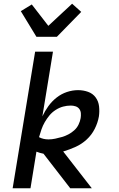

<svg xmlns="http://www.w3.org/2000/svg" viewBox="-20 -1013 640 1033"><path d="M48 0 169 -735H265L208 -387Q221 -415 240 -441.5Q259 -468 284.5 -488Q310 -508 340 -518Q370 -528 400 -528Q428 -528 453.5 -519Q479 -510 494.5 -489Q510 -468 513 -440.5Q516 -413 512 -386Q506 -352 489.5 -319.5Q473 -287 446.5 -262.5Q420 -238 387 -223Q354 -208 320 -198L474 0H358L214 -186Q204 -188 195 -190.5Q186 -193 176 -197L144 0ZM241 -263Q259 -263 277.5 -267Q296 -271 313.5 -276Q331 -281 348 -290Q365 -299 379.5 -312Q394 -325 402.5 -342.5Q411 -360 414 -378Q416 -391 415 -404Q414 -417 406.5 -427Q399 -437 386.5 -441Q374 -445 361 -445Q340 -445 319.5 -439.5Q299 -434 279.5 -421.5Q260 -409 246 -392Q232 -375 221 -356Q210 -337 203 -316.5Q196 -296 190 -275Q201 -269 214 -266Q227 -263 241 -263ZM176 -815 92 -953 151 -989 240 -874 368 -993 417 -949 286 -815Z"/></svg>

Font: Iosevka Medium Extended
Style: Italic
Weight: 500
Width: 7
Italic angle: -9°
Monospace: yes
Designer: Belleve Invis
Foundry: Belleve Invis
Version: Version 32.5.0; ttfautohint (v1.8.4)